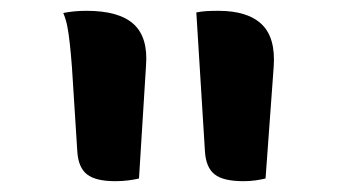

<svg xmlns="http://www.w3.org/2000/svg" viewBox="-20 -774 640 355"><path d="M237 -444Q229 -442 217.5 -440.5Q206 -439 193 -439Q157 -439 141 -451.5Q125 -464 123 -493L113 -650Q111 -676 109 -694Q107 -712 104.5 -725Q102 -738 97 -750Q107 -752 117.5 -753Q128 -754 140 -754Q200 -754 227 -729.5Q254 -705 250 -653ZM471 -444Q463 -442 452.5 -440.5Q442 -439 430 -439Q393 -439 377 -451.5Q361 -464 359 -493L343 -751Q353 -753 362.5 -753.5Q372 -754 384 -754Q438 -754 464 -729Q490 -704 486 -650Z"/></svg>

Font: Recursive Casual SemiBold
Style: Regular
Weight: 600
Version: Version 1.047